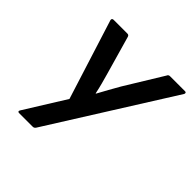

<svg xmlns="http://www.w3.org/2000/svg" viewBox="-171 -801 947 947"><g transform="rotate(45 302.0 -327.5)"><path d="M93 0Q88 0 86 -3.5Q84 -7 88 -13L220 -225L88 -643Q87 -648 89.5 -651.5Q92 -655 98 -655H195Q204 -655 207 -645L263 -449Q271 -421 278.5 -393Q286 -365 292 -336H294Q310 -365 325 -392.5Q340 -420 357 -449L477 -645Q479 -650 482.5 -652.5Q486 -655 491 -655H597Q602 -655 603.5 -651.5Q605 -648 603 -643L205 -10Q202 -5 198 -2.5Q194 0 189 0Z"/></g></svg>

Font: Sofia Sans Semi Condensed
Style: Bold Italic
Weight: 700
Italic angle: -9°
Version: Version 4.100